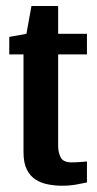

<svg xmlns="http://www.w3.org/2000/svg" viewBox="-20 -606 317 630"><path d="M183.6 3.4Q160.5 3.4 137.9 -0.9Q115.2 -5.2 97 -16.7Q78.8 -28.2 68 -49.8Q57.1 -71.4 57.1 -107V-427.6H10.4V-484.9L66.7 -495L83.2 -586.3H170.8V-495H265.3V-427.6H170.8V-126.7Q170.8 -106 179.1 -89.6Q187.3 -73.2 215.5 -73.2Q228.4 -73.2 245.3 -74.5Q262.1 -75.9 265.3 -76.2V-7.4Q261.8 -7.1 237.3 -1.8Q212.8 3.4 183.6 3.4Z"/></svg>

Font: Alumni Sans Thin
Style: Regular
Weight: 100
Designer: Robert E. Leuschke
Foundry: Robert E. Leuschke
Version: Version 1.018